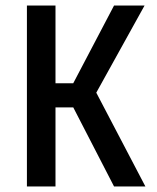

<svg xmlns="http://www.w3.org/2000/svg" viewBox="-20 -618 567 692"><path d="M77 54V-598H180V-318H244L391 -598H501L327 -284L504 54H391L244 -231H180V54Z"/></svg>

Font: Farlight84_Sys_V01
Style: Regular
Weight: 400
Designer: Ryoko NISHIZUKA  (kana, bopomofo & ideographs); Paul D. Hunt (Latin, Greek & Cyrillic); Sandoll Communications , Soo-you
Foundry: Adobe
Version: Version 2.004;October 29, 2024;FontCreator 14.0.0.2814 64-bi